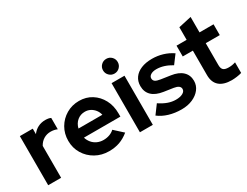

<svg xmlns="http://www.w3.org/2000/svg" viewBox="-72 -1247 2267 1764"><g transform="rotate(-30 1061.0 -364.5)"><path d="M53.7 0V-521H190.7V-462.9Q215.8 -496.9 250.9 -514.8Q286.1 -532.7 329.9 -532.7Q368.1 -532 387 -521.5V-401.2Q354.9 -415.2 317.1 -415.2Q276.8 -415.2 243.7 -395.2Q210.7 -375.1 190.7 -338V0Z M696.4 9.7Q618 9.7 554.5 -26.2Q491 -62.1 454 -123.3Q417 -184.4 417 -260.3Q417 -335.9 452.5 -396.9Q488 -457.9 549 -493.8Q610 -529.7 684.7 -529.7Q759.6 -529.7 817.7 -493.1Q875.9 -456.5 909.5 -393.3Q943.2 -330.2 943.2 -249.6V-214.4H556.5Q566.1 -182.6 586.6 -157.9Q607.1 -133.2 637.3 -119.3Q667.6 -105.4 703 -105.4Q737.7 -105.4 767.6 -116.3Q797.4 -127.2 818.1 -147.1L907.8 -65.2Q860 -26.3 809.5 -8.3Q759 9.7 696.4 9.7ZM554.9 -312H808.4Q801 -343.4 782.5 -366.8Q764 -390.1 738.3 -403.5Q712.6 -416.8 682 -416.8Q634.9 -416.8 600.8 -388.6Q566.7 -360.3 554.9 -312Z M1026.7 0V-521H1163.7V0ZM1095.2 -583.4Q1063 -583.4 1040.1 -606.3Q1017.3 -629.1 1017.3 -661.3Q1017.3 -694 1040.1 -716.6Q1063 -739.2 1095.2 -739.2Q1127.9 -739.2 1150.5 -716.6Q1173.1 -694 1173.1 -661.3Q1173.1 -629.1 1150.5 -606.3Q1127.9 -583.4 1095.2 -583.4Z M1465.8 10Q1394.5 10 1333.2 -8.4Q1271.9 -26.7 1226.9 -61.6L1294.7 -153.2Q1340.5 -122.6 1381.8 -108Q1423 -93.4 1464.2 -93.4Q1509.9 -93.4 1537.5 -108.7Q1565.1 -124 1565.1 -149Q1565.1 -188 1500 -198.1L1400.2 -213Q1322.3 -224.7 1282.2 -263.3Q1242.1 -302 1242.1 -365Q1242.1 -415.6 1268.6 -452.5Q1295.1 -489.5 1343.7 -509.5Q1392.3 -529.6 1458.8 -529.6Q1515.9 -529.6 1570.3 -513.6Q1624.8 -497.6 1672.9 -465L1606.7 -376.4Q1523.7 -426.7 1446.2 -426.7Q1409.2 -426.7 1386.5 -412.6Q1363.8 -398.6 1363.8 -375.9Q1363.8 -354.7 1380.1 -343Q1396.3 -331.2 1434.6 -325.6L1534.5 -310.8Q1611.6 -300 1652.7 -261.4Q1693.8 -222.7 1693.8 -161.6Q1693.8 -112.2 1663.9 -73.6Q1634.1 -35 1582.8 -12.5Q1531.6 10 1465.8 10Z M1998.8 7.9Q1912.3 7.9 1867.7 -31.4Q1823 -70.6 1823 -146.8V-406.5H1715.7V-521H1823V-654.5L1959.7 -684.9V-521H2108.5V-406.5H1959.7V-175.1Q1959.7 -138.6 1975.9 -123.3Q1992.1 -107.9 2031.7 -107.9Q2051.9 -107.9 2068.4 -110.6Q2084.9 -113.2 2104.7 -119.5V-7.3Q2083.5 -0.3 2052.5 3.8Q2021.5 7.9 1998.8 7.9Z"/></g></svg>

Font: Red Hat Display VF
Style: Regular
Weight: 300
Designer: Pentagram, MCKL
Foundry: Pentagram, MCKL
Version: Version 1.023